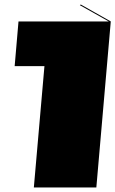

<svg xmlns="http://www.w3.org/2000/svg" viewBox="-20 -831 511 851"><path d="M471 -736 407 0H130L177 -538H45L62 -736H462L334 -808L338 -811Z"/></svg>

Font: FFF_HK Layer Front
Style: Regular
Weight: 400
Italic angle: -5°
Designer: bBox Type GmbH
Foundry: bBox Type GmbH
Version: Version 0.002